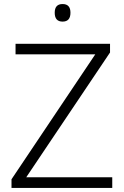

<svg xmlns="http://www.w3.org/2000/svg" viewBox="-20 -931 615 951"><path d="M536 0H37V-43L452 -662H57V-714H525V-671L110 -53H536ZM290 -911Q329 -911 329 -868Q329 -824 290 -824Q251 -824 251 -868Q251 -911 290 -911Z"/></svg>

Font: Noto Sans Light
Style: Regular
Weight: 300
Designer: Monotype Design Team
Foundry: Monotype Imaging Inc.
Version: Version 2.007